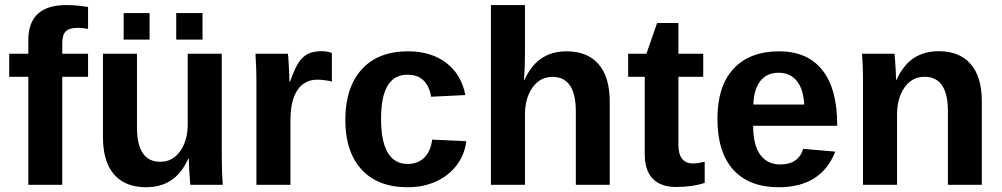

<svg xmlns="http://www.w3.org/2000/svg" viewBox="-20 -745 4040 774"><path d="M231 -435.5V0H94.2V-435.5H17.1V-528.3H94.2V-583.5Q94.2 -724.6 248 -724.6Q288.1 -724.6 335 -716.8V-628.4Q315.4 -632.8 294.9 -632.8Q259.8 -632.8 245.4 -618.9Q231 -605 231 -569.8V-528.3H335V-435.5Z M738.8 -105Q711.4 -44.9 669.2 -17.6Q627 9.8 568.8 9.8Q484.9 9.8 439.9 -41.7Q395 -93.3 395 -192.9V-528.3H532.2V-231.9Q532.2 -92.8 626 -92.8Q675.8 -92.8 706.3 -135.5Q736.8 -178.2 736.8 -245.1V-528.3H874V-118.2Q874 -84.5 875 -54.9Q876 -25.4 877.9 0H747.1Q741.2 -70.3 741.2 -105ZM796.4 -692.4V-585.4H690.4V-692.4ZM583 -692.4V-585.4H478.5V-692.4Z M1150.9 -259.3V0H1013.7V-404.3Q1013.7 -447.8 1012.5 -476.8Q1011.2 -505.9 1009.8 -528.3H1140.6Q1141.6 -523.9 1142.6 -508.8Q1143.6 -493.7 1144.5 -474.9Q1145.5 -456.1 1146.2 -439.5Q1147 -422.9 1147 -415.5H1148.9Q1168.5 -470.2 1184.6 -494.1Q1200.2 -517.1 1221.7 -527.8Q1243.2 -538.6 1275.4 -538.6Q1301.8 -538.6 1317.9 -531.2V-416.5Q1285.2 -423.8 1259.3 -423.8Q1208 -423.8 1179.4 -382.3Q1150.9 -340.8 1150.9 -259.3Z M1623 9.8Q1502.9 9.8 1437.5 -61.8Q1372.1 -133.3 1372.1 -261.2Q1372.1 -392.1 1438 -465.1Q1503.9 -538.1 1625 -538.1Q1718.3 -538.1 1779.3 -491.2Q1840.3 -444.3 1856 -361.8L1717.8 -355Q1711.9 -395.5 1688.5 -419.7Q1665 -443.8 1622.1 -443.8Q1516.1 -443.8 1516.1 -266.6Q1516.1 -84 1624 -84Q1663.1 -84 1689.5 -108.6Q1715.8 -133.3 1722.2 -182.1L1859.9 -175.8Q1852.5 -120.1 1820.6 -78.4Q1788.6 -36.6 1737.8 -13.4Q1687 9.8 1623 9.8Z M2094.2 -422.9Q2122.1 -483.4 2164.1 -510.7Q2206.1 -538.1 2264.2 -538.1Q2348.1 -538.1 2393.1 -486.3Q2438 -434.6 2438 -335V0H2301.3V-295.9Q2301.3 -435.1 2207 -435.1Q2157.2 -435.1 2126.7 -392.3Q2096.2 -349.6 2096.2 -282.7V0H1959V-724.6H2096.2V-526.9Q2096.2 -500 2095.2 -474.1Q2094.2 -448.2 2092.3 -422.9Z M2820.8 -7.8Q2771 8.8 2705.1 8.8Q2644.5 8.8 2611.8 -24.2Q2579.1 -57.1 2579.1 -124V-435.5H2512.2V-528.3H2585.9L2628.9 -652.3H2714.8V-528.3H2814.9V-435.5H2714.8V-161.1Q2714.8 -85.9 2774.9 -85.9Q2789.6 -85.9 2820.8 -92.8Z M3016.1 -237.8Q3016.1 -160.6 3044.7 -121.3Q3073.2 -82 3126 -82Q3198.7 -82 3217.8 -145L3347.2 -133.8Q3291 9.8 3119.1 9.8Q3000 9.8 2936 -60.8Q2872.1 -131.3 2872.1 -266.6Q2872.1 -397.5 2937 -467.8Q3002 -538.1 3121.1 -538.1Q3234.9 -538.1 3294.9 -462.6Q3355 -387.2 3355 -241.7V-237.8ZM3222.2 -323.7Q3218.3 -387.7 3191.4 -419.7Q3164.6 -451.7 3119.1 -451.7Q3070.8 -451.7 3044.7 -418Q3018.6 -384.3 3017.1 -323.7Z M3596.2 -283.2V0H3459V-410.2Q3459 -452.6 3457.8 -479.7Q3456.5 -506.8 3455.1 -528.3H3585.9Q3586.9 -522.5 3588.4 -500.7Q3589.8 -479 3591.1 -456.3Q3592.3 -433.6 3592.3 -423.3H3594.2Q3622.1 -483.9 3664.1 -511.2Q3706.1 -538.6 3764.2 -538.6Q3848.1 -538.6 3893.1 -486.8Q3938 -435.1 3938 -335.4V0H3801.3V-296.4Q3801.3 -435.5 3707 -435.5Q3657.2 -435.5 3626.7 -392.8Q3596.2 -350.1 3596.2 -283.2Z"/></svg>

Font: Arimo
Style: Bold
Weight: 700
Designer: Steve Matteson
Foundry: Monotype Imaging Inc.
Version: Version 1.33